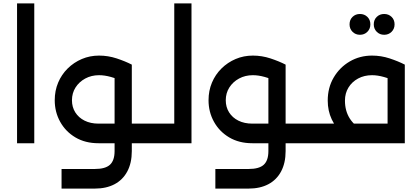

<svg xmlns="http://www.w3.org/2000/svg" viewBox="-20 -840 2454 1126"><path d="M80 0V-820H181V0Z M726 0V-115H872V0ZM872 0V-115Q883 -115 887.5 -99.5Q892 -84 892 -58Q892 -32 887.5 -16Q883 0 872 0ZM341 266V151H536Q598 151 625 126Q652 101 652 46V-461H753V46Q753 116 726.5 165.5Q700 215 651.5 240.5Q603 266 536 266ZM558 0Q480 0 422.5 -34Q365 -68 333 -125.5Q301 -183 301 -252Q301 -308 321 -355.5Q341 -403 377 -438.5Q413 -474 460 -494Q507 -514 561 -514Q614 -514 664 -497.5Q714 -481 753 -461L708 -358Q626 -399 561 -399Q516 -399 480 -379.5Q444 -360 423 -327Q402 -294 402 -252Q402 -212 421.5 -181Q441 -150 476 -132.5Q511 -115 558 -115H702V0Z M872 0V-115H1002V-820H1103V0ZM872 0Q861 0 856.5 -16Q852 -32 852 -59Q852 -85 856.5 -100Q861 -115 872 -115Z M1628 0V-115H1774V0ZM1774 0V-115Q1785 -115 1789.5 -99.5Q1794 -84 1794 -58Q1794 -32 1789.5 -16Q1785 0 1774 0ZM1243 266V151H1438Q1500 151 1527 126Q1554 101 1554 46V-461H1655V46Q1655 116 1628.5 165.5Q1602 215 1553.5 240.5Q1505 266 1438 266ZM1460 0Q1382 0 1324.5 -34Q1267 -68 1235 -125.5Q1203 -183 1203 -252Q1203 -308 1223 -355.5Q1243 -403 1279 -438.5Q1315 -474 1362 -494Q1409 -514 1463 -514Q1516 -514 1566 -497.5Q1616 -481 1655 -461L1610 -358Q1528 -399 1463 -399Q1418 -399 1382 -379.5Q1346 -360 1325 -327Q1304 -294 1304 -252Q1304 -212 1323.5 -181Q1343 -150 1378 -132.5Q1413 -115 1460 -115H1604V0Z M1774 0V-115H2253V-461H2354V0ZM2087 -2Q2033 -20 1991 -55Q1949 -90 1925.5 -140Q1902 -190 1902 -250Q1902 -326 1937 -385.5Q1972 -445 2031 -479.5Q2090 -514 2162 -514Q2215 -514 2265 -497.5Q2315 -481 2354 -461L2309 -358Q2269 -378 2231.5 -388.5Q2194 -399 2162 -399Q2116 -399 2080 -379.5Q2044 -360 2023.5 -326.5Q2003 -293 2003 -250Q2003 -190 2031 -145.5Q2059 -101 2114 -74ZM1774 0Q1763 0 1758.5 -16Q1754 -32 1754 -59Q1754 -85 1758.5 -100Q1763 -115 1774 -115ZM2233 -636Q2207 -636 2189.5 -653.5Q2172 -671 2172 -697Q2172 -724 2189.5 -741Q2207 -758 2233 -758Q2259 -758 2276.5 -741Q2294 -724 2294 -697Q2294 -671 2276.5 -653.5Q2259 -636 2233 -636ZM2091 -636Q2065 -636 2047.5 -653.5Q2030 -671 2030 -697Q2030 -724 2047.5 -741Q2065 -758 2091 -758Q2117 -758 2134.5 -741Q2152 -724 2152 -697Q2152 -671 2134.5 -653.5Q2117 -636 2091 -636Z"/></svg>

Font: Alexandria
Style: Regular
Weight: 400
Designer: Mohamed Gaber
Foundry: Kief Type Foundry
Version: Version 5.100